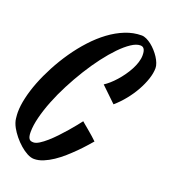

<svg xmlns="http://www.w3.org/2000/svg" viewBox="-161 -870 934 1061"><g transform="rotate(20 306.0 -339.5)"><path d="M383.8 -436Q398.4 -445.3 414.8 -459.7Q431.2 -474.1 447.5 -492.4Q463.9 -510.7 479 -532Q494.1 -553.2 505.6 -575Q517.1 -596.7 523.9 -618.4Q530.8 -640.1 530.8 -660.2Q530.8 -675.3 528.3 -684.6Q525.9 -693.8 521.7 -699Q517.6 -704.1 512.2 -706.1Q506.8 -708 501 -708Q477.5 -708 447.8 -688.2Q418 -668.5 385 -634.5Q352.1 -600.6 317.6 -555.2Q283.2 -509.8 251 -457.8Q218.8 -405.8 190.2 -350.6Q161.6 -295.4 140.4 -241.7Q119.1 -188 106.7 -138.9Q94.2 -89.8 94.2 -50.8Q94.2 -36.1 96.4 -26.6Q98.6 -17.1 102.8 -11.5Q106.9 -5.9 113.3 -3.9Q119.6 -2 127.9 -2Q142.1 -2 161.4 -13.9Q180.7 -25.9 202.4 -44.9Q224.1 -64 246.3 -87.4Q268.6 -110.8 288.1 -133.5Q307.6 -156.2 323.2 -175.5Q338.9 -194.8 347.2 -206.1Q347.2 -205.6 359.1 -195.8Q371.1 -186 387.2 -172.4Q403.3 -158.7 419.4 -144.8Q435.5 -130.9 443.8 -122.1Q432.1 -108.9 414.1 -88.4Q396 -67.9 373.3 -45.2Q350.6 -22.5 324.7 0.5Q298.8 23.4 271.5 41.7Q244.1 60.1 216.3 71.5Q188.5 83 162.1 83Q143.1 83 121.6 71.5Q100.1 60.1 79.1 41.7Q58.1 23.4 40 1.2Q22 -21 9.8 -43Q-4.9 -70.3 -7.3 -93.3Q-9.8 -116.2 -9.8 -129.9Q-9.8 -167.5 1 -214.8Q11.7 -262.2 31.7 -313.7Q51.8 -365.2 80.1 -418.5Q108.4 -471.7 142.8 -521.5Q177.2 -571.3 217.5 -615.2Q257.8 -659.2 302 -691.9Q346.2 -724.6 393.3 -743.4Q440.4 -762.2 488.8 -762.2Q502.4 -762.2 517.6 -755.1Q532.7 -748 547.4 -736.6Q562 -725.1 575.7 -710Q589.4 -694.8 599.6 -679Q609.9 -663.1 616 -647.2Q622.1 -631.3 622.1 -618.2Q622.1 -588.9 610.4 -553.5Q598.6 -518.1 578.6 -482.2Q558.6 -446.3 531 -412.1Q503.4 -377.9 472.2 -351.1Z"/></g></svg>

Font: Yesteryear
Style: Regular
Weight: 400
Designer: Astigmatic (AOETI)
Foundry: Astigmatic (AOETI)
Version: Version 1.000